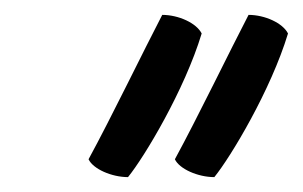

<svg xmlns="http://www.w3.org/2000/svg" viewBox="-20 -812 407 258"><path d="M99 -598C105 -585 130 -574 152 -574C174 -601 228 -691 251 -767C244 -781 220 -792 198 -792C174 -746 129 -653 99 -598ZM215 -598C221 -585 246 -574 268 -574C290 -601 344 -691 367 -767C360 -781 336 -792 314 -792C290 -746 245 -653 215 -598Z"/></svg>

Font: Snowfall
Style: Obl
Weight: 400
Designer: Jasper
Foundry: Cannot Into Space Fonts
Version: Version 0.9